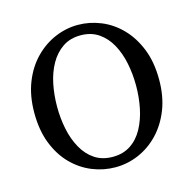

<svg xmlns="http://www.w3.org/2000/svg" viewBox="-97 -727 842 838"><g transform="rotate(-15 324.5 -307.5)"><path d="M325 14Q271 14 220.5 -6.5Q170 -27 130 -67.5Q90 -108 66.5 -168Q43 -228 43 -307Q43 -383 66.5 -443Q90 -503 130.5 -544.5Q171 -586 221.5 -607.5Q272 -629 325 -629Q378 -629 428.5 -608.5Q479 -588 519 -547Q559 -506 583 -446Q607 -386 607 -307Q607 -231 583.5 -171.5Q560 -112 520 -70.5Q480 -29 429.5 -7.5Q379 14 325 14ZM325 -33Q372 -33 406 -55.5Q440 -78 461.5 -117.5Q483 -157 493 -206Q503 -255 503 -307Q503 -360 493 -409Q483 -458 461.5 -497Q440 -536 406 -559Q372 -582 325 -582Q278 -582 244 -559Q210 -536 188 -497Q166 -458 156 -409Q146 -360 146 -307Q146 -255 156 -206Q166 -157 188 -117.5Q210 -78 244 -55.5Q278 -33 325 -33Z"/></g></svg>

Font: Lisu Bosa Light
Style: Regular
Weight: 300
Designer: David Morse, Annie Olsen, Victor Gaultney, Frank Grießhammer (Latin)
Foundry: SIL International
Version: Version 2.000